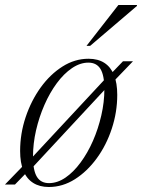

<svg xmlns="http://www.w3.org/2000/svg" viewBox="-48 -738 568 768"><path d="M306 -503Q344 -503 369.5 -486.5Q395 -470 408 -438Q421 -406 421 -358.5Q421 -289.5 399.2 -223.5Q377.5 -157.5 339.2 -105Q301 -52.5 251.8 -21.2Q202.5 10 147.5 10Q110.5 10 84.5 -6.5Q58.5 -23 45.5 -55.2Q32.5 -87.5 32.5 -134Q32.5 -203.5 54.5 -269.2Q76.5 -335 114.5 -387.8Q152.5 -440.5 201.8 -471.8Q251 -503 306 -503ZM148 -5.5Q181.5 -5.5 213.8 -27.5Q246 -49.5 274.2 -87.8Q302.5 -126 323.8 -174.5Q345 -223 357.2 -276.2Q369.5 -329.5 369.5 -381Q369.5 -436.5 354 -462Q338.5 -487.5 305.5 -487.5Q272.5 -487.5 240 -465.5Q207.5 -443.5 179.2 -405.2Q151 -367 129.8 -318.5Q108.5 -270 96.2 -216.8Q84 -163.5 84 -111.5Q84 -56.5 99.5 -31Q115 -5.5 148 -5.5ZM444 -493H484L407 -413L393 -403L79 -65L66 -55.5L12 0H-28L50 -80.5L63 -89.5L377.5 -427.5L390.5 -437.5ZM298 -554.5 425.5 -718H500L499.5 -714L312.5 -554.5Z"/></svg>

Font: Newsreader 60pt Light
Style: Italic
Weight: 300
Italic angle: -17°
Designer: Hugues Gentile
Foundry: Production Type
Version: Version 1.003